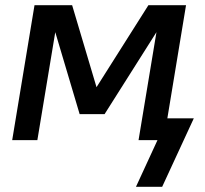

<svg xmlns="http://www.w3.org/2000/svg" viewBox="-20 -540 790 740"><path d="M605 180H504L587 0H514L583 -416L383 -100H287L193 -416L124 0H27L113 -520H258L352 -204L552 -520H697L625 -84H727Z"/></svg>

Font: Iosevka Custom Medium
Style: Italic
Weight: 500
Italic angle: -9°
Designer: Belleve Invis
Foundry: Belleve Invis
Version: Version 27.0.1